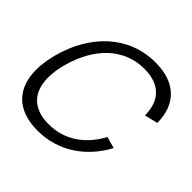

<svg xmlns="http://www.w3.org/2000/svg" viewBox="-189 -907 1093 1093"><g transform="rotate(45 358.0 -360.0)"><path d="M261 15C428 15 560.3 -77.5 638.4 -221.5L568.6 -241C507.7 -127.5 408.9 -55.5 279.9 -55.5C151.1 -55.5 89.9 -127.9 89.9 -242C89.9 -277.6 95.8 -317.2 107.5 -360C157.2 -540 274.1 -664.5 443.1 -664.5C572.1 -664.5 632.3 -592.5 632.4 -479L712.6 -498.5C711.7 -642.5 629 -735 462 -735C247 -735 89.4 -581.5 30 -360C17 -311.4 10.4 -266.1 10.4 -224.9C10.4 -78.5 93.2 15 261 15Z"/></g></svg>

Font: Manrope
Style: RegularItalic
Weight: 400
Italic angle: -15°
Designer: Mikhail Sharanda
Foundry: Mikhail Sharanda
Version: Version 4.502;hotconv 1.0.109;makeotfexe 2.5.65596